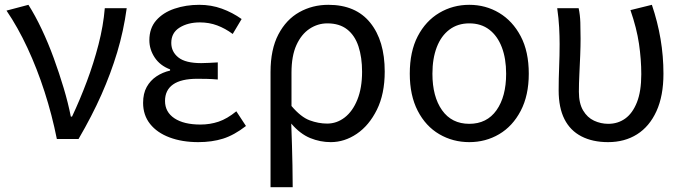

<svg xmlns="http://www.w3.org/2000/svg" viewBox="-20 -577 2835 797"><path d="M216 0Q196 -100 165 -196Q134 -292 94 -378Q54 -464 7 -533L98 -557Q126 -513 153 -456Q180 -399 203 -336Q226 -273 244.5 -211Q263 -149 274 -93H279Q312 -163 340.5 -239Q369 -315 389 -392.5Q409 -470 415 -543H506Q493 -448 466.5 -360Q440 -272 401 -184Q362 -96 306 0Z M803 13Q736 13 684 -6.5Q632 -26 603 -62.5Q574 -99 574 -150Q574 -189 589 -216Q604 -243 629.5 -260Q655 -277 686 -284V-289Q644 -305 622 -338.5Q600 -372 600 -410Q600 -460 628.5 -492.5Q657 -525 704.5 -541Q752 -557 807 -557Q857 -557 901 -541Q945 -525 983 -498L946 -436Q915 -459 881.5 -471.5Q848 -484 810 -484Q760 -484 725.5 -462.5Q691 -441 691 -399Q691 -362 720.5 -338.5Q750 -315 815 -315Q831 -315 847.5 -316Q864 -317 884 -318V-247Q860 -249 839.5 -249.5Q819 -250 799 -250Q732 -250 698.5 -226.5Q665 -203 665 -158Q665 -112 704 -86Q743 -60 812 -60Q852 -60 887.5 -72Q923 -84 961 -115L1001 -54Q952 -16 906 -1.5Q860 13 803 13Z M1103 200V-278Q1103 -372 1135.5 -434Q1168 -496 1222.5 -526.5Q1277 -557 1343 -557Q1457 -557 1517 -482.5Q1577 -408 1577 -280Q1577 -187 1544.5 -121.5Q1512 -56 1461 -21.5Q1410 13 1353 13Q1309 13 1267.5 -4Q1226 -21 1189 -64Q1191 -15 1192 26.5Q1193 68 1194 109.5Q1195 151 1195 200ZM1338 -64Q1378 -64 1411 -89.5Q1444 -115 1463.5 -163.5Q1483 -212 1483 -279Q1483 -339 1468 -384.5Q1453 -430 1421 -455Q1389 -480 1339 -480Q1299 -480 1265 -457.5Q1231 -435 1210.5 -390Q1190 -345 1190 -275V-137Q1229 -91 1265.5 -77.5Q1302 -64 1338 -64Z M1928 13Q1860 13 1803.5 -20Q1747 -53 1714 -117Q1681 -181 1681 -271Q1681 -363 1714 -426.5Q1747 -490 1803.5 -523.5Q1860 -557 1928 -557Q1996 -557 2052 -523.5Q2108 -490 2141.5 -426.5Q2175 -363 2175 -271Q2175 -181 2141.5 -117Q2108 -53 2052 -20Q1996 13 1928 13ZM1928 -63Q2001 -63 2041 -119.5Q2081 -176 2081 -271Q2081 -334 2063 -381Q2045 -428 2011 -454Q1977 -480 1928 -480Q1880 -480 1845.5 -454Q1811 -428 1793 -381Q1775 -334 1775 -271Q1775 -176 1815 -119.5Q1855 -63 1928 -63Z M2504 13Q2440 13 2393.5 -11Q2347 -35 2323 -82.5Q2299 -130 2299 -202Q2299 -250 2301 -298.5Q2303 -347 2303 -394Q2303 -427 2301 -464Q2299 -501 2293 -543H2382Q2388 -515 2389 -483.5Q2390 -452 2390 -416Q2390 -386 2388.5 -347.5Q2387 -309 2385 -269.5Q2383 -230 2383 -196Q2383 -148 2400.5 -118.5Q2418 -89 2446 -76Q2474 -63 2505 -63Q2545 -63 2575.5 -85Q2606 -107 2624 -152.5Q2642 -198 2642 -269Q2642 -330 2632.5 -395Q2623 -460 2597 -535L2686 -557Q2710 -486 2722 -415Q2734 -344 2734 -271Q2734 -179 2705 -115.5Q2676 -52 2624.5 -19.5Q2573 13 2504 13Z"/></svg>

Font: Noto Sans HK
Style: Regular
Weight: 400
Designer: Ryoko NISHIZUKA 西塚涼子 (kana, bopomofo & ideographs); Paul D. Hunt (Latin, Greek & Cyrillic); Sandoll Communications 산돌커뮤니
Foundry: Adobe
Version: Version 2.004-H2;hotconv 1.0.118;makeotfexe 2.5.65603